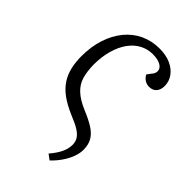

<svg xmlns="http://www.w3.org/2000/svg" viewBox="-226 -604 921 921"><g transform="rotate(45 235.0 -143.5)"><path d="M296 233 269 213Q297 180 309 153.5Q321 127 321 102Q321 81 311 65Q301 49 278.5 35Q256 21 216 5Q167 -16 135 -39.5Q103 -63 84.5 -91.5Q66 -120 58 -154.5Q50 -189 50 -228Q50 -294 67.5 -347.5Q85 -401 117 -440Q149 -479 193 -499.5Q237 -520 290 -520Q334 -520 366 -505.5Q398 -491 416 -466Q434 -441 434 -410Q434 -384 420.5 -369Q407 -354 383 -354Q367 -354 353 -363Q339 -372 332 -387L347 -407Q354 -414 357 -422Q360 -430 360 -436Q360 -455 340 -466.5Q320 -478 286 -478Q250 -478 219.5 -461.5Q189 -445 167 -414Q145 -383 132.5 -339Q120 -295 120 -240Q121 -196 130.5 -162.5Q140 -129 167.5 -103Q195 -77 245 -56Q291 -37 319.5 -18.5Q348 0 361.5 24Q375 48 375 82Q375 106 365 132.5Q355 159 337.5 184.5Q320 210 296 233Z"/></g></svg>

Font: Literata 24pt Light
Style: Italic
Weight: 300
Italic angle: -2°
Designer: Latin by Veronika Burian and Jose Scaglione. Greek by Irene Vlachou. Cyrillic by Vera Evstafieva
Foundry: TypeTogether
Version: Version 3.103;gftools[0.9.29]